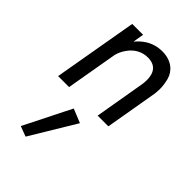

<svg xmlns="http://www.w3.org/2000/svg" viewBox="-240 -560 989 989"><g transform="rotate(45 254.5 -65.5)"><path d="M203 -460H124L44 0H124L173 -283C178 -303 187 -321 199 -338C223 -373 260 -395 303 -395C304 -395 306 -395 307 -395C376 -393 382 -338 382 -307C382 -299 381 -289 380 -280L332 0H410L460 -290C461 -302 462 -314 462 -325C462 -345 459 -366 453 -389C441 -433 401 -470 334 -470C300 -470 269 -461 242 -444C223 -432 207 -417 193 -400ZM219 61 90 318 146 339 295 92Z"/></g></svg>

Font: Jost
Style: Italic
Weight: 400
Italic angle: -5°
Version: Version 3.710